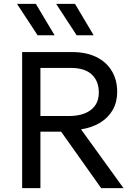

<svg xmlns="http://www.w3.org/2000/svg" viewBox="-20 -968 697 988"><path d="M94 0V-700H352Q423 -700 474.8 -675Q526.5 -650 554.8 -603.8Q583 -557.5 583 -495Q583 -442.5 560 -402.2Q537 -362 495 -336.5Q453 -311 397 -302.5L615.5 0H500.5L294.5 -290.5H188V0ZM188 -371H334Q407 -371 447.8 -402.5Q488.5 -434 488.5 -491.5Q488.5 -550.5 452.5 -584.5Q416.5 -618.5 343.5 -618.5H188ZM462 -786.5H374.5L269 -948H366ZM261 -786.5H173.5L67.5 -948H164.5Z"/></svg>

Font: Geologica Roman Light
Style: Regular
Weight: 300
Designer: Sindre Bremnes, Frode Helland
Foundry: Monokrom Skriftforlag AS
Version: Version 1.010;gftools[0.9.28]